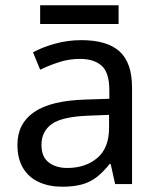

<svg xmlns="http://www.w3.org/2000/svg" viewBox="-20 -697 601 727"><path d="M288 -545Q386 -545 433 -502Q480 -459 480 -365V0H416L399 -76H395Q372 -47 347.5 -27.5Q323 -8 291.5 1Q260 10 215 10Q167 10 128.5 -7Q90 -24 68 -59.5Q46 -95 46 -149Q46 -229 109 -272.5Q172 -316 303 -320L394 -323V-355Q394 -422 365 -448Q336 -474 283 -474Q241 -474 203 -461.5Q165 -449 132 -433L105 -499Q140 -518 188 -531.5Q236 -545 288 -545ZM314 -259Q214 -255 175.5 -227Q137 -199 137 -148Q137 -103 164.5 -82Q192 -61 235 -61Q303 -61 348 -98.5Q393 -136 393 -214V-262ZM429 -677V-606H132V-677Z"/></svg>

Font: Noto Sans Lao Looped
Style: Regular
Weight: 400
Designer: Mark Frömberg, Ben Mitchell
Foundry: The Fontpad Ltd
Version: Version 1.001